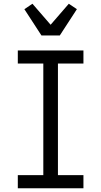

<svg xmlns="http://www.w3.org/2000/svg" viewBox="-20 -1004 540 1024"><path d="M75 0V-70H211V-665H75V-735H425V-665H289V-70H425V0ZM201 -815 110 -955 153 -984 250 -872 347 -984 390 -955 299 -815Z"/></svg>

Font: Iosevka Fuck
Style: Regular
Weight: 400
Monospace: yes
Designer: Belleve Invis
Foundry: Belleve Invis
Version: Version 28.0.7; ttfautohint (v1.8.3)